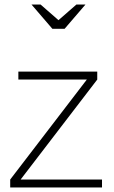

<svg xmlns="http://www.w3.org/2000/svg" viewBox="-20 -806 503 847"><path d="M119 -786 211 -679H265L357 -786H317L238 -717L159 -786ZM25 -14V21H430V-14H71L409 -455V-490H61V-455H363Z"/></svg>

Font: LINE Seed JP_OTF Thin
Style: Regular
Weight: 250
Designer: LY Corporation & Fontrix & Fontworks
Version: Version 1.007